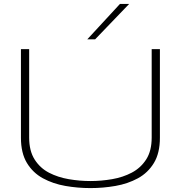

<svg xmlns="http://www.w3.org/2000/svg" viewBox="-20 -951 924 981"><path d="M87 -247V-700H129V-248Q129 -180 157 -136Q185 -92 230.5 -68.5Q276 -45 331.5 -35.5Q387 -26 442 -26Q497 -26 552.5 -35.5Q608 -45 653.5 -69Q699 -93 727 -136.5Q755 -180 755 -248V-700H797V-247Q797 -169 766.5 -118.5Q736 -68 684.5 -40Q633 -12 570 -1Q507 10 442 10Q377 10 314 -1Q251 -12 199.5 -40Q148 -68 117.5 -118.5Q87 -169 87 -247ZM426 -750 593 -931H640L466 -750Z"/></svg>

Font: Georama Extended ExtraLight
Style: Regular
Weight: 200
Width: 7
Designer: Jean-Baptiste Levee
Foundry: Production Type
Version: Version 1.000